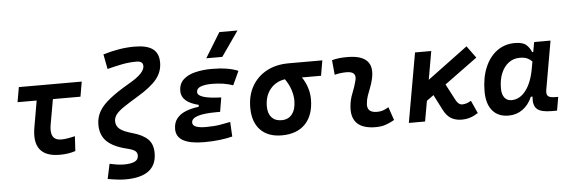

<svg xmlns="http://www.w3.org/2000/svg" viewBox="-59 -993 4219 1426"><g transform="rotate(-5 2051.0 -280.5)"><path d="M354 9.8Q144.5 9.8 183.1 -210L217.3 -406.7H74.7L94.2 -517.6H563L543.9 -406.7H338.4L305.2 -219.7Q284.7 -102.5 374.5 -102.5Q414.6 -102.5 477.1 -118.2L470.7 -7.8Q417.5 9.8 354 9.8Z M822.8 234.4Q775.4 234.4 691.9 219.7L715.8 108.4Q750.5 116.2 775.4 119.6Q800.3 123 822.8 123Q873.5 123 901.9 109.9Q930.2 96.7 930.2 65.4Q930.2 42.5 913.1 30Q896 17.6 851.1 6.8Q751 -17.6 704.6 -64.2Q658.2 -110.8 658.2 -188Q658.2 -240.7 683.1 -285.2Q708 -329.6 763.7 -374.3Q819.3 -418.9 910.6 -471.7Q973.6 -507.8 1001.5 -537.4Q1029.3 -566.9 1029.3 -592.3Q1029.3 -629.9 981.9 -629.9Q923.8 -629.9 869.1 -618.9Q814.5 -607.9 762.2 -594.2L741.2 -704.6Q800.3 -722.7 858.6 -732.4Q917 -742.2 976.1 -742.2Q1067.9 -742.2 1111.6 -709.7Q1155.3 -677.2 1155.3 -608.4Q1155.3 -540.5 1112.3 -486.3Q1069.3 -432.1 968.3 -371.6Q903.3 -332.5 862.5 -305.2Q821.8 -277.8 803 -254.2Q784.2 -230.5 784.2 -203.1Q784.2 -167.5 810.8 -145Q837.4 -122.6 905.3 -103.5Q981 -82.5 1018.6 -45.7Q1056.2 -8.8 1056.2 58.1Q1056.2 234.4 822.8 234.4Z M1430.2 9.8Q1223.1 9.8 1223.1 -105Q1223.1 -153.3 1248 -184.3Q1272.9 -215.3 1315.4 -232.2Q1357.9 -249 1411.6 -255.4L1414.1 -269.5Q1286.1 -300.8 1286.1 -382.8Q1286.1 -437.5 1320.3 -469Q1354.5 -500.5 1410.6 -513.9Q1466.8 -527.3 1532.7 -527.3Q1655.3 -527.3 1729.5 -495.6L1681.6 -392.1Q1613.3 -416.5 1523.9 -416.5Q1474.1 -416.5 1441.9 -404.8Q1409.7 -393.1 1409.7 -364.7Q1409.7 -340.8 1452.4 -326.9Q1495.1 -313 1585 -310.1L1567.4 -204.1H1542Q1353.5 -204.1 1353.5 -142.6Q1353.5 -101.1 1453.6 -101.1Q1516.1 -101.1 1558.6 -108.6Q1601.1 -116.2 1635.3 -123L1641.1 -13.7Q1599.6 -2.9 1546.1 3.4Q1492.7 9.8 1430.2 9.8ZM1499.5 -609.4 1613.3 -794.9H1748.5L1619.1 -609.4Z M2009.3 9.8Q1906.2 9.8 1849.6 -49.3Q1793 -108.4 1793 -215.8Q1793 -307.1 1832 -375.2Q1871.1 -443.4 1941.4 -481.2Q2011.7 -519 2106 -519H2356.9L2337.4 -405.8H2194.8Q2221.7 -365.7 2234.6 -323.7Q2247.6 -281.7 2247.6 -240.2Q2247.6 -121.1 2185.3 -55.7Q2123 9.8 2009.3 9.8ZM2067.9 -403.3Q1998.5 -392.6 1957.5 -342Q1916.5 -291.5 1916.5 -213.9Q1916.5 -161.1 1942.9 -131.8Q1969.2 -102.5 2016.6 -102.5Q2067.9 -102.5 2095.9 -138.7Q2124 -174.8 2124 -240.2Q2124 -276.9 2110.6 -319.1Q2097.2 -361.3 2067.9 -403.3Z M2815.4 -129.4 2849.1 -31.2Q2819.3 -14.2 2786.1 -2.2Q2752.9 9.8 2710 9.8Q2524.4 9.8 2534.7 -153.3Q2538.1 -206.5 2558.1 -255.9Q2578.1 -305.2 2588.9 -349.1Q2606 -415.5 2528.3 -415.5Q2481.9 -415.5 2439 -404.3L2428.7 -513.7Q2457.5 -522 2486.3 -524.7Q2515.1 -527.3 2543.9 -527.3Q2755.4 -527.3 2710.9 -345.2Q2703.1 -312 2691.4 -283.4Q2679.7 -254.9 2670.2 -226.8Q2660.6 -198.7 2658.2 -166.5Q2653.8 -102.5 2729 -102.5Q2753.4 -102.5 2771.7 -108.6Q2790 -114.7 2815.4 -129.4Z M2956.5 0 3047.9 -517.6H3168.9L3131.8 -306.2L3432.6 -529.3L3498 -439.9L3252.9 -260.7L3315.9 -140.6Q3335.9 -102.5 3363.8 -102.5Q3395 -102.5 3430.2 -123.5L3473.1 -28.3Q3440.4 -7.8 3411.9 1Q3383.3 9.8 3349.6 9.8Q3304.7 9.8 3271.5 -9.8Q3238.3 -29.3 3213.9 -77.6L3156.7 -189.9L3104.5 -151.9L3077.6 0Z M3922.9 -444.3 3936 -517.6H4058.1L3994.6 -154.8Q3989.3 -123.5 4002.2 -109.9Q4015.1 -96.2 4059.6 -96.2H4078.6L4061 4.9H4020.5Q3941.9 4.9 3911.9 -22.2Q3881.8 -49.3 3888.7 -114.7H3876Q3850.1 -54.7 3804.4 -22.2Q3758.8 10.3 3699.7 10.3Q3622.1 10.3 3579.6 -40.5Q3537.1 -91.3 3537.1 -184.1Q3537.1 -285.6 3569.1 -361.8Q3601.1 -438 3658.4 -480.2Q3715.8 -522.5 3792.5 -522.5Q3850.1 -522.5 3875.5 -500.7Q3900.9 -479 3915 -444.3ZM3818.4 -410.2Q3771 -410.2 3735.4 -382.8Q3699.7 -355.5 3679.9 -307.4Q3660.2 -259.3 3660.2 -196.3Q3660.2 -151.4 3679 -126.7Q3697.8 -102.1 3731.4 -102.1Q3793 -102.1 3838.1 -160.6Q3883.3 -219.2 3901.9 -325.7L3910.6 -374.5Q3897.5 -389.2 3876 -399.7Q3854.5 -410.2 3818.4 -410.2Z"/></g></svg>

Font: Cascadia Code NF SemiBold
Style: Italic
Weight: 600
Italic angle: -10°
Monospace: yes
Designer: Aaron Bell
Foundry: Saja Typeworks
Version: Version 2404.023; ttfautohint (v1.8.4)